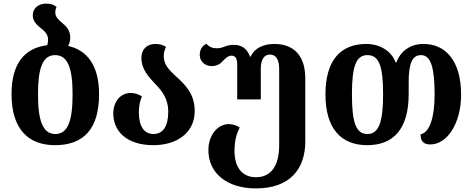

<svg xmlns="http://www.w3.org/2000/svg" viewBox="-20 -793 2624 1066"><path d="M358 -538C366 -551 370 -567 370 -585C370 -625 348 -647 326 -665C305 -683 287 -699 287 -723C287 -734 289 -744 294 -755C280 -766 263 -773 236 -773C196 -773 162 -750 162 -708C162 -674 186 -653 210 -634C229 -619 247 -601 247 -573C247 -561 245 -551 242 -542C114 -526 44 -438 44 -270C44 -79 135 13 285 13C446 13 530 -79 530 -270C530 -427 466 -514 358 -538ZM287 -49C217 -49 191 -124 191 -270C191 -413 216 -487 286 -487C357 -487 383 -413 383 -270C383 -124 358 -49 287 -49Z M832 13C962 13 1061 -56 1061 -176C1061 -277 1003 -327 954 -372C919 -404 889 -435 889 -481C889 -498 893 -516 902 -532C888 -542 870 -549 842 -549C795 -549 765 -518 765 -473C765 -408 804 -368 841 -328C877 -290 914 -249 914 -172C914 -95 887 -49 832 -49C779 -49 751 -94 751 -168C751 -203 756 -231 768 -258C749 -270 726 -277 706 -277C650 -277 609 -230 609 -163C609 -69 678 13 832 13Z M1401 253C1589 253 1675 146 1675 -8V-358C1675 -484 1611 -549 1503 -549C1442 -549 1392 -525 1372 -479H1368C1353 -523 1320 -544 1279 -544C1257 -544 1241 -540 1226 -534C1212 -528 1199 -525 1184 -525C1164 -525 1143 -530 1126 -550C1105 -540 1089 -520 1089 -488C1089 -448 1123 -426 1154 -426C1184 -426 1203 -438 1216 -453C1231 -469 1247 -484 1265 -484C1288 -484 1297 -467 1297 -436V-241H1428V-411C1428 -462 1446 -490 1479 -490C1512 -490 1530 -462 1530 -411V12C1530 126 1486 191 1401 191C1324 191 1282 135 1282 46C1282 -17 1295 -54 1311 -85C1291 -98 1270 -104 1250 -104C1190 -104 1137 -45 1137 41C1137 166 1237 253 1401 253Z M2019 13C2166 13 2249 -79 2249 -270V-338C2249 -444 2270 -487 2318 -487C2373 -487 2393 -414 2393 -269C2393 -141 2366 -58 2315 -47C2315 -12 2329 9 2369 9C2462 9 2540 -107 2540 -267C2540 -456 2454 -549 2331 -549C2261 -549 2205 -512 2181 -447H2176C2153 -512 2086 -549 2014 -549C1869 -549 1787 -456 1787 -269C1787 -81 1872 13 2019 13ZM2020 -49C1956 -49 1934 -113 1934 -269C1934 -423 1956 -487 2020 -487C2086 -487 2107 -423 2107 -269C2107 -120 2085 -49 2020 -49Z"/></svg>

Font: Noto Serif Georgian SemiCondensed Bold
Style: Regular
Weight: 700
Width: 4
Designer: Monotype Design Team, Akaki Razmadze
Foundry: Google LLC
Version: Version 2.003